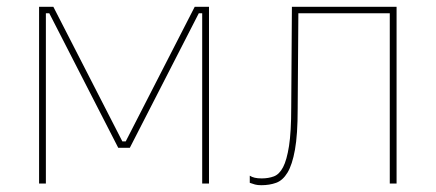

<svg xmlns="http://www.w3.org/2000/svg" viewBox="-20 -540 1282 565"><path d="M95 0H115V-501H125L328 -105H362L565 -501H575V0H595V-520H553L350 -124H340L137 -520H95Z M749 5Q773 5 792.5 -2Q812 -9 826 -32Q840 -55 848 -99.5Q856 -144 856 -220L858 -501H1127V0H1147V-520H839L837 -224Q837 -152 830.5 -110.5Q824 -69 813 -48Q802 -27 786 -21Q770 -15 750 -15Q738 -15 729.5 -17Q721 -19 715 -23V-2Q723 1 730.5 3Q738 5 749 5Z"/></svg>

Font: Fixel Variable
Style: Regular
Weight: 100
Width: 3
Designer: AlfaBravo + MacPaw
Foundry: Kyrylo Tkachov, Marchela Mozhyna, Serhii Makarenko, Maria Weinstein, Zakhar Kryvoshyya
Version: Version 1.211